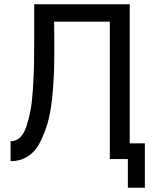

<svg xmlns="http://www.w3.org/2000/svg" viewBox="-20 -749 734 904"><path d="M497.1 -647H234.9Q234.9 -615.2 235.4 -587.9Q235.8 -560.5 235.8 -523.9Q235.8 -449.7 233.9 -402.8Q231.4 -339.4 225.1 -284.2Q217.8 -216.3 204.1 -169.4Q190.4 -122.6 168 -78.1Q146.5 -35.6 110.8 -12.7Q76.2 9.8 29.8 9.8V-84Q55.2 -84 73.7 -101.1Q92.3 -118.2 104 -152.8Q116.7 -191.4 123.5 -228Q131.3 -270.5 134.8 -327.1Q139.6 -407.2 140.1 -437.5Q141.1 -505.9 141.1 -560.1V-729H590.8V-74.2H662.1V134.8H582V0H497.1Z"/></svg>

Font: Miedinger*
Style: Book
Weight: 400
Version: Version 001.000